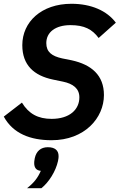

<svg xmlns="http://www.w3.org/2000/svg" viewBox="-20 -730 633 1016"><path d="M253 12C428 12 530 -106 530 -227C530 -332 464 -388 359 -411L309 -421C254 -433 225 -455 225 -502C225 -560 274 -597 353 -597C426 -597 468 -575 502 -529L593 -610C546 -673 463 -710 358 -710C199 -710 98 -614 98 -491C98 -385 160 -330 260 -309L313 -298C366 -287 400 -262 400 -215C400 -150 348 -101 253 -101C181 -101 132 -128 96 -187L0 -113C49 -23 141 12 253 12ZM233 49C196 49 172 70 164 107C161 122 161 128 161 133C161 155 170 172 196 174C180 211 160 237 123 266H199C238 235 275 177 287 122C290 107 290 103 290 96C290 66 271 49 233 49Z"/></svg>

Font: Braiins Sans SemiBold
Style: Italic
Weight: 600
Italic angle: -11.31°
Designer: Mike Abbink, Paul van der Laan, Pieter van Rosmalen, Jiri Chlebus, Lubos Buracinsky
Foundry: Bold Monday, Sudetype
Version: Version 1.000;hotconv 1.0.109;makeotfexe 2.5.65596